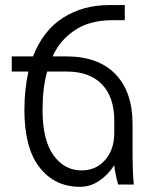

<svg xmlns="http://www.w3.org/2000/svg" viewBox="-20 -720 587 749"><path d="M502 0H440.9Q429.7 -40 425.8 -75.2Q400.4 -36.6 366 -13.9Q331.5 8.8 292 8.8Q193.8 8.8 134.5 -66.7Q75.2 -142.1 75.2 -291Q75.2 -370.6 90.8 -440.9H25.9V-500H108.9Q147.9 -601.1 225.8 -650.6Q303.7 -700.2 405.8 -700.2H466.8V-641.1H416Q366.2 -641.1 324 -627.4Q281.7 -613.8 244.9 -581.5Q208 -549.3 185.1 -500H238.8Q362.8 -500 429.9 -431.2Q497.1 -362.3 497.1 -235.8V-140.1Q497.1 -44.9 502 0ZM164.1 -440.9Q146 -378.9 146 -291Q146 -173.3 188.7 -114.3Q231.4 -55.2 297.9 -55.2Q354.5 -55.2 390.1 -95.9Q425.8 -136.7 425.8 -201.2V-249Q425.8 -341.3 377.7 -391.1Q329.6 -440.9 240.2 -440.9Z"/></svg>

Font: LT Superior
Style: Regular
Weight: 400
Designer: Daniel Lyons
Foundry: LyonsType
Version: Version 1.000